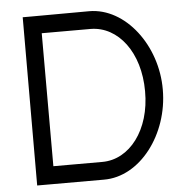

<svg xmlns="http://www.w3.org/2000/svg" viewBox="-53 -791 822 863"><g transform="rotate(-5 357.5 -360.0)"><path d="M120 20H80V-20L81 -699V-739H121L381 -740C544 -740 681 -560 680 -360C680 -159 545 21 381 20ZM160 -60H381C504 -60 601 -185 600 -360C600 -535 505 -659 381 -660H160Z"/></g></svg>

Font: Nordica Plus
Style: NordicaClassicLight
Weight: 300
Version: Version 1.01